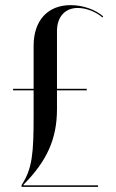

<svg xmlns="http://www.w3.org/2000/svg" viewBox="-20 -728 452 748"><path d="M31 -382V-376H111V-278C111 -130 106 -71 64 -7V0H362V-6H71L72 -9C163 -101 202 -187 202 -303V-376H318V-382H202V-607C202 -662 233 -697 283 -697C316 -697 354 -682 379 -660L382 -664C353 -690 304 -708 255 -708C166 -708 111 -648 111 -550V-382Z"/></svg>

Font: Moniqa SemBd Display
Style: Regular
Weight: 600
Designer: Rajesh Rajput
Foundry: Rajesh Rajput
Version: Version 1.000